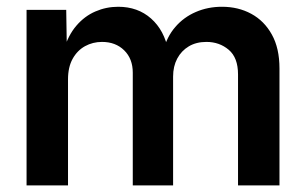

<svg xmlns="http://www.w3.org/2000/svg" viewBox="-20 -559 923 579"><path d="M60.1 0V-529.3H179.7L181.6 -408.2H172.4Q185.5 -452.6 210.2 -481.4Q234.9 -510.3 267.6 -524.4Q300.3 -538.6 336.4 -538.6Q395.5 -538.6 435.5 -503.2Q475.6 -467.8 487.8 -405.3H472.2Q482.9 -447.8 508.5 -477.5Q534.2 -507.3 570.6 -522.9Q606.9 -538.6 649.4 -538.6Q698.7 -538.6 737.8 -517.3Q776.9 -496.1 799.8 -454.8Q822.8 -413.6 822.8 -352.5V0H697.8V-334.5Q697.8 -385.3 669.7 -408.9Q641.6 -432.6 602.5 -432.6Q571.8 -432.6 549.3 -419.2Q526.9 -405.8 514.4 -382.3Q502 -358.9 502 -328.1V0H380.4V-339.8Q380.4 -381.8 354.5 -407.2Q328.6 -432.6 287.6 -432.6Q259.8 -432.6 236.3 -419.7Q212.9 -406.7 199 -381.6Q185.1 -356.4 185.1 -319.8V0Z"/></svg>

Font: Inter 24pt SemiBold
Style: Regular
Weight: 600
Designer: Rasmus Andersson
Foundry: rsms
Version: Version 4.001;git-66647c0bb